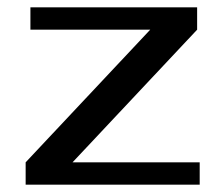

<svg xmlns="http://www.w3.org/2000/svg" viewBox="-20 -504 608 524"><path d="M525 0V-61H178L518 -423V-484H63V-423H390L50 -61V0Z"/></svg>

Font: Gamestation Extended
Style: Regular
Weight: 400
Width: 7
Designer: Jonas Hecksher
Foundry: Jonas Hecksher, Playtypeª, e-types AS
Version: Version 1.003